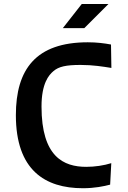

<svg xmlns="http://www.w3.org/2000/svg" viewBox="-20 -960 660 992"><path d="M433.5 -741.5C165.5 -741.5 62 -602 62 -365C62 -81 212.5 12.5 408.5 12.5C468.5 12.5 517 2.5 549 -6L555 -117C517 -105 470 -98 425.5 -98C309 -98 194.5 -149.5 194.5 -409.5C194.5 -529.5 232.5 -572.5 255.5 -592C283 -616 321 -624.5 396 -624.5C460.5 -624.5 512 -616 555.5 -609L553.5 -730C518.5 -736.5 480 -741.5 433.5 -741.5ZM304.5 -814.5 402.5 -939.5H540.5L415.5 -814.5Z"/></svg>

Font: Monaspace Argon SemiBold
Style: Regular
Weight: 600
Designer: Riley Cran & the Lettermatic Team
Foundry: Lettermatic
Version: Version 1.000 (Monaspace Argon)